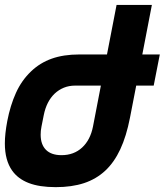

<svg xmlns="http://www.w3.org/2000/svg" viewBox="-33 -749 672 783"><path d="M194.3 14.2Q127.4 14.2 84 -2.7Q40.5 -19.5 16.6 -53.2Q-13.2 -95.2 -13.2 -164.1Q-13.2 -203.1 -3.4 -254.9Q8.8 -318.8 32 -370.1Q55.2 -421.4 93.8 -458Q129.9 -492.7 178 -509.8Q226.1 -526.9 290.5 -526.9H403.3L442.4 -729H586.4L547.4 -526.9H618.7L593.8 -399.9H522.5L497.1 -269Q482.4 -193.4 457.5 -140.1Q432.6 -86.9 396.5 -53.2Q359.4 -18.6 309.6 -2.2Q259.8 14.2 194.3 14.2ZM217.8 -116.2Q268.1 -116.2 301.8 -147.2Q335.4 -178.2 346.2 -232.9L378.4 -399.9H273.4Q248.5 -399.9 227.5 -391.4Q206.5 -382.8 189.9 -367.2Q156.7 -335.4 145.5 -279.8L136.2 -232.9Q134.3 -224.1 133.5 -215.6Q132.8 -207 132.8 -199.7Q132.8 -159.7 154.5 -137.9Q176.3 -116.2 217.8 -116.2Z"/></svg>

Font: Hack
Style: Bold Italic
Weight: 700
Italic angle: -11°
Monospace: yes
Designer: Christopher Simpkins
Foundry: Christopher Simpkins
Version: Version 2.017; ttfautohint (v1.4.1) -l 4 -r 80 -G 350 -x 0 -